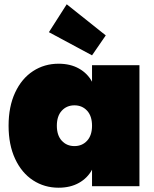

<svg xmlns="http://www.w3.org/2000/svg" viewBox="-20 -868 720 895"><path d="M20 -282Q20 -371 50.5 -436.5Q81 -502 134 -536.5Q187 -571 253 -571Q308 -571 348 -548.5Q388 -526 409 -487V-564H630V0H409V-77Q388 -38 348 -15.5Q308 7 253 7Q187 7 134 -27.5Q81 -62 50.5 -127.5Q20 -193 20 -282ZM409 -282Q409 -327 386 -352Q363 -377 327 -377Q291 -377 268 -352Q245 -327 245 -282Q245 -237 268 -212Q291 -187 327 -187Q363 -187 386 -212Q409 -237 409 -282ZM409 -610 208 -718 291 -848 473 -703Z"/></svg>

Font: Fz Poppins Black
Style: Regular
Weight: 900
Designer: Ninad Kale (Devanagari), Jonny Pinhorn (Latin)
Foundry: Indian Type Foundry
Version: Vit hóa bi Vntype.Com & FontZin.Com